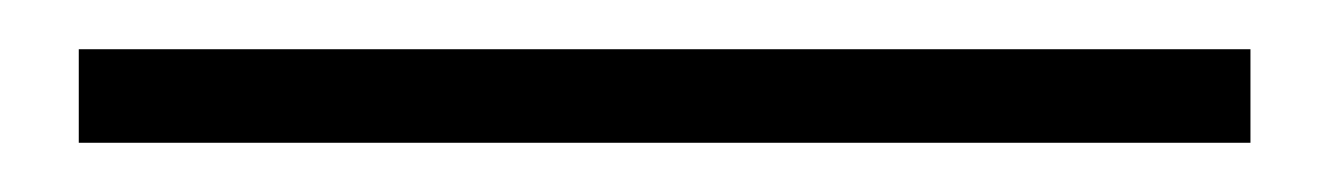

<svg xmlns="http://www.w3.org/2000/svg" viewBox="-20 59 540 78"><path d="M12 117V79H488V117Z"/></svg>

Font: Toshiba Sans Light
Style: Regular
Weight: 300
Designer: Paul D. Hunt
Foundry: Toshiba Corporation
Version: Version 2.020;PS 2.0;hotconv 1.0.86;makeotf.lib2.5.63406